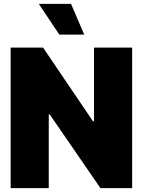

<svg xmlns="http://www.w3.org/2000/svg" viewBox="-20 -974 739 994"><path d="M664.1 -727.5V0H500L237.3 -381.8H232.4V0H35.2V-727.5H203.1L460.9 -346.7H466.8V-727.5ZM287.1 -794.9 180.7 -954.1H347.7L416 -794.9Z"/></svg>

Font: Inter Tight Black
Style: Regular
Weight: 900
Designer: Rasmus Andersson
Foundry: rsms
Version: Version 3.004; ttfautohint (v1.8.4.7-5d5b)